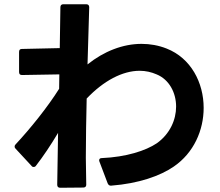

<svg xmlns="http://www.w3.org/2000/svg" viewBox="-20 -832 1040 906"><path d="M505 44C635 34 736 -2 800 -46C895 -111 941 -218 941 -323C941 -442 881 -558 766 -603C728 -618 688 -625 648 -625C560 -625 470 -590 393 -528L401 -798C401 -807 396 -812 387 -812H279C270 -812 265 -807 265 -798L262 -605L83 -601C74 -601 70 -596 70 -587V-492C70 -482 75 -478 84 -478L260 -481L259 -413C205 -327 123 -225 53 -150C50 -147 49 -144 49 -140C49 -137 50 -134 53 -131L129 -49C132 -45 135 -44 139 -44C142 -44 146 -45 149 -49C184 -94 220 -148 254 -205L250 40C250 49 255 54 264 54L373 53C382 53 387 48 387 40V39L385 -88C385 -178 387 -274 389 -367C469 -451 558 -498 639 -498C667 -498 694 -492 719 -481C778 -457 811 -395 811 -329C811 -267 782 -200 720 -156C668 -121 576 -91 460 -86C452 -86 448 -82 448 -76C448 -74 448 -72 449 -70L488 33C491 40 496 44 502 44H503Z"/></svg>

Font: LINE Seed JP App_OTF Bold
Style: Regular
Weight: 700
Designer: LINE & Fontrix & Fontworks
Version: Version 1.009